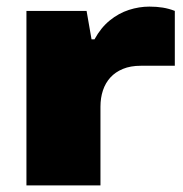

<svg xmlns="http://www.w3.org/2000/svg" viewBox="-20 -561 555 581"><path d="M60 0V-528H242L257 -442H266Q285 -477 312 -499Q339 -521 370 -531Q401 -541 432 -541Q454 -541 472.5 -538Q491 -535 509 -528V-362H406Q375 -362 352 -352.5Q329 -343 314 -326.5Q299 -310 291.5 -287.5Q284 -265 284 -238V0Z"/></svg>

Font: Archivo SemiBold Expanded Black
Style: Regular
Weight: 900
Width: 7
Version: Version 2.001